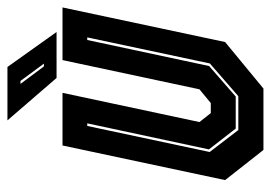

<svg xmlns="http://www.w3.org/2000/svg" viewBox="-126 -602 728 516"><g transform="rotate(-90 238.0 -344.0)"><path d="M93 0 12 -103 105 -540H246.5L168 -172L192 -141.5H219L256 -172L334.5 -540H476L383 -103L258 0ZM146.5 -67.5H237.5L325.5 -144L395.5 -473.5H388.5L318.5 -146L236.5 -74.5H150.5L94.5 -146.5L164.5 -473.5H157.5L87.5 -144.5ZM410 -556H286.5L172.5 -688H316ZM325 -590 278.5 -653H270.5L317.5 -590Z"/></g></svg>

Font: Tourney Condensed ExtraBold
Style: Italic
Weight: 800
Width: 3
Italic angle: -12°
Designer: Tyler Finck
Foundry: Etcetera Type Co
Version: Version 1.010; ttfautohint (v1.8.3)